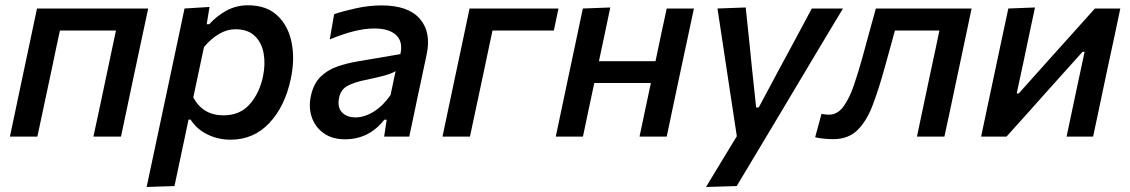

<svg xmlns="http://www.w3.org/2000/svg" viewBox="-20 -530 4386 745"><path d="M18.5 0Q30 -54.5 40.8 -105.5Q51.5 -156.5 64.5 -218L75 -267.5Q90 -337.5 101 -390.2Q112 -443 123.5 -497H555Q543.5 -443 532.2 -390.2Q521 -337.5 506 -267.5L495.5 -218Q482.5 -156.5 471.8 -105.5Q461 -54.5 449.5 0H342.5Q354.5 -54.5 365.2 -105.5Q376 -156.5 389 -218L399.5 -267.5Q408.5 -310.5 415.8 -345Q423 -379.5 430 -411.5H212.5Q205.5 -379.5 198.2 -345Q191 -310.5 182 -267.5L171.5 -218Q158.5 -156.5 147.5 -105.5Q136.5 -54.5 125 0Z M549 195.5Q560.5 141 571.8 88.2Q583 35.5 596 -25.5L647.5 -268Q658 -318 670.5 -376.2Q683 -434.5 696 -497L793 -503L782 -436H792Q820 -467.5 858.2 -488.5Q896.5 -509.5 942 -509.5Q1014 -509.5 1056.2 -469.8Q1098.5 -430 1111.5 -365Q1124.5 -300 1108.5 -225Q1086 -117.5 1025.2 -52.8Q964.5 12 874.5 12Q826 12 784.5 -8.5Q743 -29 719.5 -66H711.5L702 -20.5Q690 37 679.2 87.2Q668.5 137.5 657 192ZM847 -82.5Q911.5 -82.5 949.2 -125.8Q987 -169 1000.5 -233.5Q1010.5 -282 1002.8 -323.8Q995 -365.5 968 -391Q941 -416.5 894 -416.5Q860.5 -416.5 829.8 -398.2Q799 -380 771.5 -347.5L730 -152Q767 -82.5 847 -82.5Z M1318.5 10.5Q1269.5 10.5 1236.5 -12.8Q1203.5 -36 1190 -74.5Q1176.5 -113 1186.5 -158.5Q1196.5 -205 1223.2 -231.5Q1250 -258 1287.2 -271.2Q1324.5 -284.5 1366.5 -291.5L1533.5 -320Q1544.5 -368 1517.2 -393.8Q1490 -419.5 1432 -419.5Q1361 -419.5 1259.5 -377L1276.5 -475Q1311.5 -487 1361.8 -498Q1412 -509 1461 -509Q1564.5 -509 1609.5 -456.5Q1654.5 -404 1635 -316.5Q1630 -293 1624.5 -266.8Q1619 -240.5 1612.5 -210L1601 -157Q1594 -122.5 1585.8 -83.8Q1577.5 -45 1568 0H1470.5L1480.5 -65.5H1471Q1412 10.5 1318.5 10.5ZM1359.5 -74.5Q1394.5 -74.5 1430.8 -97.2Q1467 -120 1495.5 -161.5L1515 -254Q1507 -249 1494.5 -244.2Q1482 -239.5 1458.8 -233.5Q1435.5 -227.5 1394.5 -219Q1355.5 -211 1328.8 -197Q1302 -183 1295.5 -149.5Q1288.5 -113.5 1307 -94Q1325.5 -74.5 1359.5 -74.5Z M1697 0Q1708.5 -54.5 1719.2 -105.5Q1730 -156.5 1743 -218L1753.5 -267.5Q1768.5 -337.5 1779.5 -390.2Q1790.5 -443 1802 -497H2147L2129 -411.5H1891Q1884 -379 1876.8 -344.8Q1869.5 -310.5 1860.5 -267.5L1850 -218Q1837 -156.5 1826 -105.5Q1815 -54.5 1803.5 0Z M2136.5 0Q2148 -54.5 2158.8 -105.5Q2169.5 -156.5 2182.5 -218L2193 -267.5Q2208 -337.5 2219 -390.2Q2230 -443 2241.5 -497L2348 -501Q2336.5 -445.5 2325.8 -395Q2315 -344.5 2304 -292.5H2523.5Q2536 -353 2546.2 -400.5Q2556.5 -448 2567 -497H2672.5Q2661 -443 2649.8 -390.2Q2638.5 -337.5 2623.5 -267.5L2613 -218Q2600 -156.5 2589.2 -105.5Q2578.5 -54.5 2567 0H2461.5Q2473 -54.5 2483.5 -104.2Q2494 -154 2505.5 -208H2286Q2273.5 -150 2263.2 -101.2Q2253 -52.5 2242 0Z M2719.5 195.5Q2748.5 147.5 2779.2 97Q2810 46.5 2839 -1.5Q2832 -48 2824.8 -95.2Q2817.5 -142.5 2810.5 -189L2797 -278.5Q2789 -332 2780.5 -387.8Q2772 -443.5 2764 -497L2873.5 -501Q2880 -440 2886 -382.2Q2892 -324.5 2898 -263.5L2914 -113H2924L3004.5 -263.5Q3037 -323.5 3067.8 -380.8Q3098.5 -438 3130 -497H3251Q3227 -457 3204.5 -419.8Q3182 -382.5 3155.2 -337.5Q3128.5 -292.5 3091 -230L3007.5 -90Q2950.5 5 2910.8 71.5Q2871 138 2838.5 192Z M3212 10Q3196.5 10 3176.5 8Q3156.5 6 3143 2.5L3167.5 -88Q3175 -86.5 3183.2 -85.8Q3191.5 -85 3196 -85Q3230 -85 3253.2 -117.2Q3276.5 -149.5 3293.5 -199.8Q3310.5 -250 3325.5 -304Q3339 -353.5 3352.5 -402.8Q3366 -452 3378.5 -497H3750Q3738.5 -443 3727.5 -390.2Q3716.5 -337.5 3701.5 -267.5L3691 -218Q3678 -156.5 3667.2 -105.5Q3656.5 -54.5 3644.5 0H3538Q3549.5 -54.5 3560.2 -105.5Q3571 -156.5 3584 -218L3594.5 -267.5Q3604 -310.5 3611.2 -345Q3618.5 -379.5 3625 -411.5H3452.5Q3442 -374 3431.8 -336.2Q3421.5 -298.5 3411.5 -263Q3389.5 -183.5 3366.2 -122Q3343 -60.5 3307.2 -25.2Q3271.5 10 3212 10Z M3787 0Q3798.5 -55 3809.2 -105.5Q3820 -156 3833 -217.5L3843.5 -267Q3858.5 -336.5 3869.5 -389.5Q3880.5 -442.5 3892.5 -497L3996 -501Q3985 -450.5 3975 -402.5Q3965 -354.5 3952 -293L3925 -167.5H3933L4065 -315Q4104.5 -359 4146 -405Q4187.5 -451 4228.5 -497H4327Q4315.5 -442 4304.5 -390Q4293.5 -338 4278 -267L4267.5 -217.5Q4254.5 -156 4243.8 -105Q4233 -54 4221.5 0H4118.5Q4129.5 -52 4139.5 -99Q4149.5 -146 4161.5 -203L4188.5 -329H4180.5L4052.5 -186.5Q4011.5 -140.5 3969.5 -93.5Q3927.5 -46.5 3885.5 0Z"/></svg>

Font: Commissioner Medium
Style: Italic
Weight: 500
Italic angle: -12°
Designer: Kostas Bartsokas
Foundry: Kostas Bartsokas
Version: Version 1.000; ttfautohint (v1.8.3)